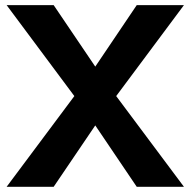

<svg xmlns="http://www.w3.org/2000/svg" viewBox="-20 -715 729 735"><path d="M684.1 0 424.8 -347.2 684.1 -695.3H503.4L344.7 -460L185.5 -695.3H5.4L264.6 -347.2L5.4 0H185.5L344.7 -234.9L503.4 0Z"/></svg>

Font: Estedad-VF-FD Black
Style: Regular
Weight: 900
Designer: Amin Abedi
Version: Version 4.000